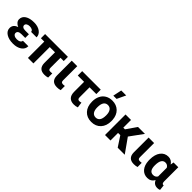

<svg xmlns="http://www.w3.org/2000/svg" viewBox="287 -2133 3493 3493"><g transform="rotate(45 2034.0 -386.0)"><path d="M46.4 -149.4Q46.4 -239.3 146 -272Q103.5 -289.6 79.6 -319.1Q55.7 -348.6 55.7 -383.8Q55.7 -455.6 118.9 -496.6Q182.1 -537.6 291.5 -537.6Q389.6 -537.6 452.1 -492.2Q514.6 -446.8 514.6 -376H373.5Q373.5 -400.9 348.9 -416Q324.2 -431.2 284.2 -431.2Q244.6 -431.2 220.7 -415Q196.8 -398.9 196.8 -372.6Q196.8 -347.2 218.8 -332Q240.7 -316.9 284.7 -316.9H376V-222.7H282.7Q187 -222.2 187 -159.7Q187 -132.8 213.6 -114.5Q240.2 -96.2 283.7 -96.2Q328.6 -96.2 355.2 -113.3Q381.8 -130.4 381.8 -156.2H522.9Q522.9 -81.1 458 -35.6Q393.1 9.8 291.5 9.8Q182.6 9.8 114.5 -33.9Q46.4 -77.6 46.4 -149.4Z M1168.5 -420.4H1085V-165Q1085 -136.2 1095.9 -123.3Q1106.9 -110.4 1139.2 -110.4Q1160.6 -110.4 1180.2 -114.3V-7.3Q1142.1 5.4 1095.2 5.4Q946.8 5.4 943.8 -144.5V-420.4H809.1V0H668V-420.4H581.5V-528.3H1168.5Z M1408.7 -528.3 1408.2 -165Q1408.2 -135.7 1419.7 -123Q1431.2 -110.4 1462.9 -110.4Q1484.4 -110.4 1503.9 -114.3V-7.3Q1465.8 5.4 1418.5 5.4Q1269.5 5.4 1267.1 -145.5V-528.3Z M2012.7 -415H1838.9V-160.2Q1838.9 -131.3 1849.1 -118.2Q1859.4 -105 1883.3 -105Q1906.2 -105 1931.2 -113.3L1945.8 -5.9Q1904.3 9.8 1854.5 9.8Q1781.2 9.8 1739.7 -31.5Q1698.2 -72.8 1697.8 -159.7V-415H1535.6V-528.3H2012.7Z M2054.2 0ZM2054.2 -269Q2054.2 -347.7 2084.5 -409.2Q2114.7 -470.7 2171.6 -504.4Q2228.5 -538.1 2303.7 -538.1Q2410.6 -538.1 2478.3 -472.7Q2545.9 -407.2 2553.7 -294.9L2554.7 -258.8Q2554.7 -137.2 2486.8 -63.7Q2418.9 9.8 2304.7 9.8Q2190.4 9.8 2122.3 -63.5Q2054.2 -136.7 2054.2 -262.7ZM2195.3 -258.8Q2195.3 -183.6 2223.6 -143.8Q2252 -104 2304.7 -104Q2356 -104 2384.8 -143.3Q2413.6 -182.6 2413.6 -269Q2413.6 -342.8 2384.8 -383.3Q2356 -423.8 2303.7 -423.8Q2252 -423.8 2223.6 -383.5Q2195.3 -343.3 2195.3 -258.8ZM2287.1 -781.7H2415L2335.4 -613.3H2251.5Z M2650.9 0ZM2849.6 -194.8H2792V0H2650.9V-528.3H2792V-329.6H2834.5L2972.2 -528.3H3150.4L2964.8 -273.9L3158.7 0H2977.5Z M3386.2 -528.3 3385.7 -165Q3385.7 -135.7 3397.2 -123Q3408.7 -110.4 3440.4 -110.4Q3461.9 -110.4 3481.4 -114.3V-7.3Q3443.4 5.4 3396 5.4Q3247.1 5.4 3244.6 -145.5V-528.3Z M4008.3 -528.3V-163.6Q4009.8 -106 4043 -106Q4049.8 -106 4053.7 -107.9L4065.4 -2Q4041 10.3 4004.4 10.3Q3916 10.3 3882.8 -71.3Q3835 9.8 3746.6 9.8Q3656.2 9.8 3601.1 -54.4Q3545.9 -118.7 3541 -230.5L3540.5 -260.3Q3540.5 -388.7 3596.2 -463.4Q3651.9 -538.1 3747.6 -538.1Q3828.1 -538.1 3875.5 -464.8L3885.7 -528.3ZM3682.1 -250Q3682.1 -103.5 3782.2 -103.5Q3840.3 -103.5 3867.2 -150.4V-372.6Q3840.3 -423.8 3783.2 -423.8Q3734.9 -423.8 3708.5 -381.8Q3682.1 -339.8 3682.1 -250Z"/></g></svg>

Font: Roboto
Style: Bold
Weight: 700
Designer: Google
Version: Version 2.134; 2016; ttfautohint (v1.6)